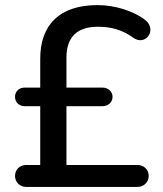

<svg xmlns="http://www.w3.org/2000/svg" viewBox="-20 -734 640 754"><path d="M520 0C545 0 564 -19 564 -43C564 -68 545 -86 520 -86H241V-317H383C404 -317 422 -332 422 -354C422 -375 404 -390 383 -390H241V-508C241 -587 281 -629 365 -629C415 -629 461 -617 503 -586C552 -551 598 -617 551 -655C505 -691 431 -714 363 -714C212 -714 138 -634 138 -504V-390H77C55 -390 39 -375 39 -354C39 -332 55 -317 77 -317H138V-86H82C58 -86 39 -68 39 -43C39 -19 58 0 82 0Z"/></svg>

Font: Nunito SemiBold
Style: Regular
Weight: 600
Designer: Vernon Adams
Foundry: Vernon Adams
Version: Version 3.602